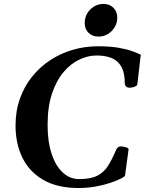

<svg xmlns="http://www.w3.org/2000/svg" viewBox="-20 -943 736 977"><path d="M379.4 13.7Q272.5 13.7 201.2 -27.1Q129.9 -67.9 94.5 -139.6Q59.1 -211.4 59.1 -304.2Q59.1 -378.4 81.3 -440.9Q103.5 -503.4 143.1 -552.7Q182.6 -602.1 235.4 -636.7Q288.1 -671.4 350.1 -689.5Q412.1 -707.5 478 -707.5Q540.5 -707.5 583.3 -700Q626 -692.4 653.3 -682.4Q680.7 -672.4 696.3 -664.6L679.2 -516.6Q679.2 -509.3 671.4 -504.9Q663.6 -500.5 654.8 -498.5Q646 -496.6 642.1 -496.6Q627.9 -496.6 621.6 -502.9Q615.2 -509.3 614.7 -521.5Q615.2 -591.8 580.3 -626.2Q545.4 -660.6 470.7 -660.6Q428.2 -660.6 384.3 -640.1Q340.3 -619.6 303.7 -576.7Q267.1 -533.7 244.6 -466.8Q222.2 -399.9 222.2 -307.1Q222.2 -222.2 242.7 -160.4Q263.2 -98.6 299.3 -65.2Q335.4 -31.7 382.8 -31.7Q440.9 -31.7 474.6 -48.6Q508.3 -65.4 529.5 -98.9Q550.8 -132.3 571.3 -181.6Q578.6 -198.2 596.2 -198.2Q600.6 -198.2 609.6 -196.5Q618.7 -194.8 626.5 -191.7Q634.3 -188.5 634.3 -183.1L616.2 -49.3Q614.7 -44.4 595 -34.2Q575.2 -23.9 542 -12.7Q508.8 -1.5 467.3 6.1Q425.8 13.7 379.4 13.7ZM481.4 -756.8Q450.2 -756.8 430.7 -775.9Q411.1 -794.9 411.1 -825.2Q411.1 -866.7 439.5 -894.8Q467.8 -922.9 506.3 -922.9Q537.6 -922.9 557.1 -903.6Q576.7 -884.3 576.7 -853.5Q576.7 -827.1 563.7 -805.2Q550.8 -783.2 529.3 -770Q507.8 -756.8 481.4 -756.8Z"/></svg>

Font: Gelasio SemiBold
Style: Italic
Weight: 600
Italic angle: -8.5°
Designer: Eben Sorkin
Foundry: Eben Sorkin
Version: Version 1.008